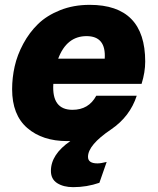

<svg xmlns="http://www.w3.org/2000/svg" viewBox="-20 -568 651 792"><path d="M350 -548Q579 -548 579 -314Q579 -270 564 -222H200Q193 -115 279 -115Q346 -115 377 -173H544Q516 -87 438 -34Q343 30 343 79Q343 106 382 106Q396 106 420 100L390 186Q338 204 282 204Q242 204 216 187.5Q190 171 190 137Q190 69 270 14H257Q155 14 92.5 -40Q30 -94 30 -200Q30 -247 40.5 -294Q51 -341 76 -387.5Q101 -434 137 -469Q173 -504 228 -526Q283 -548 350 -548ZM220 -326H412Q418 -419 337 -419Q255 -419 220 -326Z"/></svg>

Font: Nacelle Heavy
Style: Italic
Weight: 800
Italic angle: -12°
Designer: Sora Sagano
Foundry: Sora Sagano
Version: Version 1.000;FEAKit 1.0